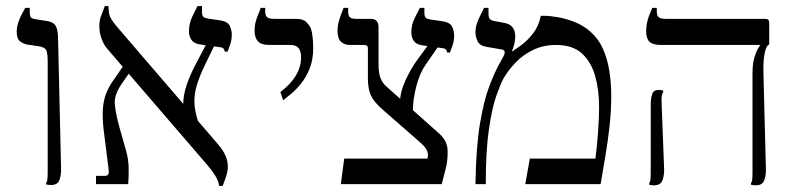

<svg xmlns="http://www.w3.org/2000/svg" viewBox="-20 -606 2617 632"><path d="M148 3Q144 3 139.5 2.5Q135 2 132 1V-4Q135 -8 136 -15Q137 -22 137 -46V-403Q137 -433 131.5 -442Q126 -451 106 -454L72 -459Q58 -461 46.5 -469.5Q35 -478 35 -501Q35 -517 40.5 -533Q46 -549 53 -561.5Q60 -574 63 -580H78V-566Q78 -553 82 -548.5Q86 -544 102 -542L134 -537Q154 -534 162 -523Q170 -512 171 -483L181 -53Q182 -32 176 -14.5Q170 3 148 3Z M701 6Q700 -9 689 -27Q678 -45 664 -61L330 -449Q320 -462 313.5 -481Q307 -500 307 -520Q307 -538 312.5 -553Q318 -568 325 -586H337V-582Q337 -578 339 -562Q341 -546 365 -518L696 -133Q715 -111 722.5 -93Q730 -75 730 -57Q730 -46 726.5 -33Q723 -20 713 6ZM296 0V-27H324Q334 -27 336.5 -32.5Q339 -38 338 -45L321 -180Q317 -217 318.5 -244.5Q320 -272 328 -294.5Q336 -317 350 -337L396 -404L415 -380L380 -329Q355 -293 358 -262Q361 -231 374 -184L395 -110Q403 -82 403.5 -53Q404 -24 402 0ZM632 -206 583 -262Q583 -293 595 -328Q607 -363 627 -400L664 -470L689 -463L656 -395Q637 -356 628 -326Q619 -296 620 -268Q621 -240 632 -206ZM720 -436Q719 -441 716.5 -445Q714 -449 708 -450L637 -460Q618 -463 610 -475Q602 -487 602 -503Q602 -529 613.5 -552.5Q625 -576 630 -586H645V-567Q645 -555 649 -551Q653 -547 663 -545L705 -539Q730 -535 736.5 -520.5Q743 -506 743 -493Q743 -474 737 -457.5Q731 -441 729 -436Z M912 -276 903 -303Q937 -329 954 -357.5Q971 -386 971 -417Q971 -437 963 -447.5Q955 -458 936 -458H867Q840 -458 829 -470Q818 -482 818 -505Q818 -521 821.5 -534Q825 -547 830 -558.5Q835 -570 838 -580H853V-568Q853 -555 859 -549.5Q865 -544 882 -544H955Q978 -544 988.5 -533Q999 -522 1002 -515Q1005 -509 1007 -497.5Q1009 -486 1010 -473Q1011 -460 1011 -448Q1011 -410 999.5 -381Q988 -352 971 -331Q954 -310 937.5 -296.5Q921 -283 912 -276Z M1102 0 1113 -84H1387Q1391 -98 1385.5 -110.5Q1380 -123 1360 -140L1241 -244Q1211 -270 1201 -291.5Q1191 -313 1191 -350V-446Q1191 -453 1188 -455.5Q1185 -458 1175 -458H1131Q1115 -458 1103 -468Q1091 -478 1091 -506Q1091 -520 1094.5 -533Q1098 -546 1102.5 -558Q1107 -570 1111 -580H1126V-568Q1126 -553 1132.5 -548.5Q1139 -544 1152 -544H1202Q1213 -544 1219.5 -537Q1226 -530 1226 -516V-396Q1226 -365 1232.5 -349Q1239 -333 1250 -323L1426 -166Q1453 -142 1453.5 -109Q1454 -76 1447 -50L1434 0ZM1339 -238 1297 -273Q1297 -302 1314 -340Q1331 -378 1355 -411L1397 -468L1424 -455L1381 -393Q1362 -366 1350.5 -322.5Q1339 -279 1339 -238ZM1452 -433Q1451 -438 1448.5 -442Q1446 -446 1440 -447L1369 -457Q1356 -459 1348.5 -465Q1341 -471 1337.5 -480Q1334 -489 1334 -500Q1334 -525 1345.5 -547.5Q1357 -570 1362 -580H1377V-564Q1377 -552 1381 -548Q1385 -544 1395 -542L1437 -536Q1462 -532 1468.5 -517.5Q1475 -503 1475 -490Q1475 -471 1469 -454.5Q1463 -438 1461 -433Z M1545 0Q1547 -123 1560 -199.5Q1573 -276 1590 -320.5Q1607 -365 1621 -391L1638 -422Q1643 -432 1640.5 -437.5Q1638 -443 1627 -444L1580 -452Q1558 -456 1551.5 -471.5Q1545 -487 1545 -499Q1545 -516 1551 -532Q1557 -548 1564 -561Q1571 -574 1573 -580H1588V-562Q1588 -549 1592 -544Q1596 -539 1606 -537L1638 -531Q1656 -528 1664 -519.5Q1672 -511 1674 -502Q1676 -493 1676 -487Q1676 -474 1673 -461.5Q1670 -449 1665 -437H1667Q1676 -443 1696 -457.5Q1716 -472 1735 -496.5Q1754 -521 1760 -554H1771Q1789 -554 1815.5 -549.5Q1842 -545 1870.5 -534Q1899 -523 1922 -503Q1949 -480 1964 -447Q1979 -414 1985.5 -374Q1992 -334 1992 -289Q1992 -241 1986.5 -191.5Q1981 -142 1973 -94Q1965 -46 1957 0H1709L1724 -84H1940Q1945 -122 1948.5 -170Q1952 -218 1952 -254Q1952 -310 1939 -356Q1926 -402 1895.5 -430Q1865 -458 1810 -458Q1769 -458 1735.5 -442Q1702 -426 1678 -401Q1654 -376 1638 -349Q1628 -331 1614 -291.5Q1600 -252 1589.5 -182Q1579 -112 1579 0Z M2468 4Q2464 4 2459.5 3.5Q2455 3 2452 2V-3Q2455 -7 2456 -14Q2457 -21 2457 -45V-364Q2457 -396 2463 -416Q2469 -436 2475 -446Q2481 -456 2482 -457V-458H2156Q2129 -458 2118 -468.5Q2107 -479 2107 -503Q2107 -521 2111 -536.5Q2115 -552 2120 -563Q2125 -574 2127 -580H2142V-568Q2142 -555 2148 -549.5Q2154 -544 2171 -544H2499Q2512 -544 2512 -531V-460L2508 -457Q2501 -452 2496.5 -428Q2492 -404 2493 -367L2501 -52Q2502 -31 2496 -13.5Q2490 4 2468 4ZM2133 4Q2125 4 2117 2V-3Q2120 -7 2121 -14Q2122 -21 2122 -45V-264Q2122 -281 2126.5 -295.5Q2131 -310 2147 -310Q2150 -310 2155 -309.5Q2160 -309 2163 -308V-303Q2160 -299 2158.5 -291.5Q2157 -284 2158 -261L2166 -52Q2167 -31 2161 -13.5Q2155 4 2133 4Z"/></svg>

Font: Frank Ruhl Libre Light
Style: Regular
Weight: 300
Designer: Yanek Iontef
Foundry: Fontef
Version: Version 6.003;gftools[0.9.30]